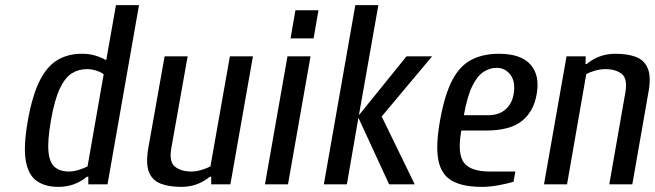

<svg xmlns="http://www.w3.org/2000/svg" viewBox="-20 -720 2558 750"><path d="M208 10Q156 10 123 -13.5Q90 -37 80.5 -93.5Q71 -150 89 -250Q107 -350 136 -406.5Q165 -463 206 -486.5Q247 -510 299 -510Q329 -510 352 -503Q375 -496 395 -485L433 -700H523L400 0H325V-30H320Q272 10 208 10ZM248 -50Q267 -50 288 -56.5Q309 -63 322 -70L385 -430Q375 -438 356.5 -444Q338 -450 319 -450Q287 -450 260.5 -433.5Q234 -417 213.5 -373.5Q193 -330 179 -250Q165 -170 169.5 -126.5Q174 -83 195 -66.5Q216 -50 248 -50Z M688 10Q641 10 608 -2.5Q575 -15 562 -47.5Q549 -80 559 -140L623 -500H713L649 -140Q640 -88 663.5 -69Q687 -50 728 -50Q747 -50 768 -56.5Q789 -63 802 -70L878 -500H968L880 0H805V-30H800Q752 10 688 10Z M1115 -570 1134 -680H1224L1205 -570ZM1015 0 1103 -500H1193L1105 0Z M1245 0 1368 -700H1458L1382 -270L1568 -500H1668L1471 -265L1600 0H1500L1380 -260L1335 0Z M1863 10Q1788 10 1746 -13.5Q1704 -37 1692.5 -93.5Q1681 -150 1699 -250Q1717 -350 1746.5 -406.5Q1776 -463 1821.5 -486.5Q1867 -510 1929 -510Q2015 -510 2052.5 -467.5Q2090 -425 2076 -350Q2064 -283 2017.5 -246.5Q1971 -210 1877 -210H1782Q1766 -120 1792 -85Q1818 -50 1893 -50H1993L1986 -10Q1963 -3 1928 3.5Q1893 10 1863 10ZM1792 -270H1887Q1928 -270 1953.5 -291.5Q1979 -313 1986 -350Q1995 -399 1974.5 -427Q1954 -455 1920 -455Q1893 -455 1868.5 -439Q1844 -423 1824.5 -383Q1805 -343 1792 -270Z M2105 0 2193 -500H2268L2267 -470H2272Q2320 -510 2384 -510Q2432 -510 2464.5 -497.5Q2497 -485 2510.5 -452.5Q2524 -420 2513 -360L2450 0H2360L2423 -360Q2432 -413 2408.5 -431.5Q2385 -450 2344 -450Q2325 -450 2304 -444Q2283 -438 2270 -430L2195 0Z"/></svg>

Font: Cuprum
Style: Italic
Weight: 400
Italic angle: -10°
Designer: Jovanny Lemonad
Foundry: Jovanny Lemonad
Version: Version 3.000